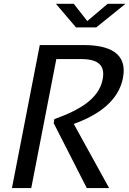

<svg xmlns="http://www.w3.org/2000/svg" viewBox="-20 -960 660 980"><path d="M139.5 0 267.5 -658.5H394.5C480 -658.5 518 -627.5 504 -555C485 -456.5 388.5 -399 257.5 -352L254 -331.5L423 0H537L356.5 -327.5C486.5 -374 585.5 -448 607.5 -561.5C633 -692 532.5 -730 407 -730H183L41 0ZM265.5 -940.5H356.5L425.5 -852.5L529.5 -940.5H620.5L471 -820H368Z"/></svg>

Font: Monaspace Argon
Style: Italic
Weight: 400
Italic angle: -11°
Designer: Riley Cran & the Lettermatic Team
Foundry: Lettermatic
Version: Version 1.101 (Monaspace Argon)